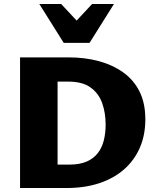

<svg xmlns="http://www.w3.org/2000/svg" viewBox="-20 -947 799 967"><path d="M81 0V-658H326Q408 -658 478 -639Q548 -620 601 -582Q654 -544 683 -485.5Q712 -427 712 -346Q712 -267 684.5 -203.5Q657 -140 605.5 -94.5Q554 -49 480.5 -24.5Q407 0 314 0ZM270 -118H330Q382 -118 417 -133.5Q452 -149 473 -176.5Q494 -204 503 -240.5Q512 -277 512 -319Q512 -379 494.5 -428Q477 -477 436 -506.5Q395 -536 324 -536H270ZM301 -731 334 -809 444 -927H554L431 -731ZM301 -731 178 -927H288L398 -809L431 -731Z"/></svg>

Font: Ysabeau Office Black
Style: Regular
Weight: 900
Designer: Christian Thalmann (Catharsis Fonts)
Version: Version 2.001;gftools[0.9.30]; featfreeze: tnum,lnum,ss02